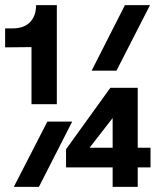

<svg xmlns="http://www.w3.org/2000/svg" viewBox="-27 -730 647 750"><path d="M96 -323V-546L-7 -545V-619H21Q67 -619 90.5 -643.5Q114 -668 114 -710H195V-323ZM331 -454 461 -710H559L428 -454ZM27 0 158 -255H255L125 0ZM413 0V-76H231V-147L404 -387H511V-153H561V-76H511V0ZM323 -153H413V-269Z"/></svg>

Font: Geist Mono
Style: Bold
Weight: 700
Monospace: yes
Designer: Basement.studio, Andrés Briganti, Mateo Zaragoza
Foundry: Basement.studio, Vercel, Andrés Briganti, Guido Ferreyra, Mateo Zaragoza
Version: Version 1.500; ttfautohint (v1.8.4.7-5d5b)